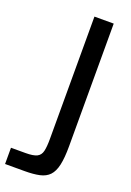

<svg xmlns="http://www.w3.org/2000/svg" viewBox="-161 -898 652 955"><g transform="rotate(20 164.5 -420.5)"><path d="M-2 0V-86H75Q116 -86 135 -95.5Q154 -105 159.5 -128.5Q165 -152 165 -192V-841H267V-192Q267 -130 258.5 -92Q250 -54 231 -34Q212 -14 180 -7Q148 0 101 0Z"/></g></svg>

Font: Matangi SemiBold
Style: Regular
Weight: 600
Designer: Prashant Pant
Foundry: The Graphic Ant
Version: Version 3.002